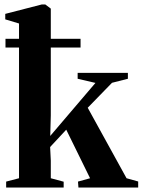

<svg xmlns="http://www.w3.org/2000/svg" viewBox="-20 -838 638 858"><path d="M7.5 0V-26.5L65 -41.5V-733L3.5 -751.5V-776L166.5 -818H182.5L207 -799.5V-322.5L204.5 -230.5L406.5 -467.5L327 -486V-512.5H551.5V-486L480.5 -468L372 -356.5L545.5 -41.5L597.5 -27V0H330.5L328.5 -26.5L382.5 -41.5L276 -258.5L204 -181L207 -120.5V-41.5L264.5 -26V0ZM4.5 -664.5H340V-625.5H4.5Z"/></svg>

Font: Merriweather 120pt
Style: Bold
Weight: 700
Designer: Eben Sorkin
Foundry: Eben Sorkin
Version: Version 2.100